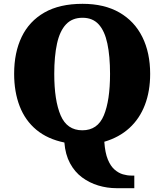

<svg xmlns="http://www.w3.org/2000/svg" viewBox="-20 -745 860 1005"><path d="M590 240Q541 240 494.5 226Q448 212 409.5 183.5Q371 155 346.5 109.5Q322 64 317 1Q229 -17 170.5 -65.5Q112 -114 83 -189Q54 -264 54 -359Q54 -470 93.5 -552Q133 -634 212.5 -679.5Q292 -725 412 -725Q526 -725 605 -679.5Q684 -634 725 -551.5Q766 -469 766 -358Q766 -268 738.5 -196Q711 -124 657.5 -75Q604 -26 526 -3Q530 55 544.5 90Q559 125 580 143Q601 161 623.5 167.5Q646 174 667 174H683V240ZM411 -63Q491 -63 523.5 -141Q556 -219 556 -358Q556 -451 542 -517Q528 -583 496.5 -617.5Q465 -652 412 -652Q358 -652 325.5 -617.5Q293 -583 278.5 -517Q264 -451 264 -358Q264 -219 297.5 -141Q331 -63 411 -63Z"/></svg>

Font: Noto Serif Tibetan Black
Style: Regular
Weight: 900
Version: Version 2.103